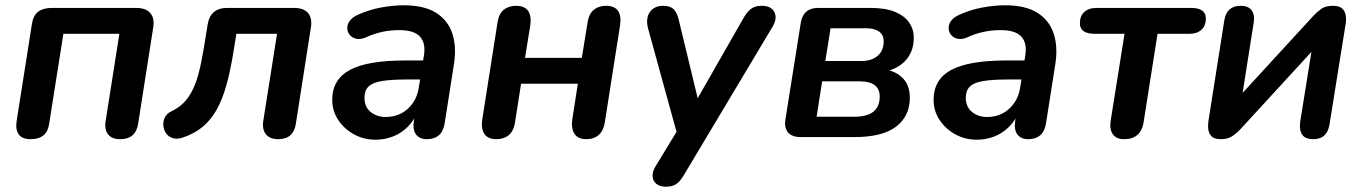

<svg xmlns="http://www.w3.org/2000/svg" viewBox="-20 -519 5157 727"><path d="M96 8Q64 8 51 -10Q38 -28 43 -61L101 -429Q106 -461 125 -475Q144 -489 176 -489H496Q532 -489 549 -469.5Q566 -450 560 -414L503 -50Q494 8 435 8Q404 8 389.5 -10Q375 -28 380 -61L432 -391H220L166 -50Q162 -21 144.5 -6.5Q127 8 96 8Z M1033 8Q1002 8 987 -10.5Q972 -29 977 -62L1029 -391H875L865 -329Q853 -253 837.5 -197.5Q822 -142 800 -103Q778 -64 747 -38.5Q716 -13 672 2Q650 9 634 4Q618 -1 609 -14Q600 -27 598.5 -43.5Q597 -60 604.5 -75Q612 -90 630 -98Q655 -110 674 -128.5Q693 -147 707.5 -175Q722 -203 732.5 -243Q743 -283 752 -338L766 -425Q776 -489 840 -489H1094Q1130 -489 1146.5 -469.5Q1163 -450 1157 -414L1100 -49Q1091 8 1033 8Z M1402 10Q1357 10 1320 -10.5Q1283 -31 1260.5 -65Q1238 -99 1238 -141Q1238 -218 1304.5 -254Q1371 -290 1513 -290H1593L1582 -218H1519Q1460 -218 1425 -212Q1390 -206 1375 -191Q1360 -176 1360 -149Q1360 -114 1383.5 -95Q1407 -76 1441 -76Q1473 -76 1499 -89.5Q1525 -103 1543 -128.5Q1561 -154 1566 -189L1585 -308Q1593 -355 1570.5 -380Q1548 -405 1492 -405Q1459 -405 1428 -398.5Q1397 -392 1364 -377Q1345 -369 1330 -372Q1315 -375 1305.5 -385.5Q1296 -396 1295 -410.5Q1294 -425 1303.5 -439Q1313 -453 1335 -463Q1377 -482 1422.5 -490.5Q1468 -499 1508 -499Q1587 -499 1632 -470Q1677 -441 1693 -391Q1709 -341 1699 -277L1664 -54Q1655 8 1596 8Q1569 8 1555.5 -9.5Q1542 -27 1547 -61L1557 -124L1564 -104Q1550 -65 1524.5 -39.5Q1499 -14 1467.5 -2Q1436 10 1402 10Z M1859 8Q1828 8 1814.5 -11.5Q1801 -31 1806 -66L1864 -435Q1869 -467 1887.5 -482Q1906 -497 1934 -497Q1966 -497 1979.5 -478Q1993 -459 1988 -424L1968 -300H2183L2205 -435Q2210 -467 2228.5 -482Q2247 -497 2275 -497Q2307 -497 2320 -478Q2333 -459 2328 -424L2270 -55Q2265 -24 2247 -8Q2229 8 2200 8Q2169 8 2155.5 -12Q2142 -32 2147 -67L2168 -202H1953L1930 -55Q1925 -23 1906.5 -7.5Q1888 8 1859 8Z M2502 188Q2478 188 2465 177Q2452 166 2451 148.5Q2450 131 2462 111L2557 -45L2549 7L2434 -411Q2424 -449 2440.5 -473Q2457 -497 2491 -497Q2517 -497 2530.5 -484.5Q2544 -472 2551 -440L2631 -109H2600L2796 -452Q2810 -476 2825 -486.5Q2840 -497 2864 -497Q2900 -497 2912 -473.5Q2924 -450 2906 -419L2570 143Q2556 167 2541 177.5Q2526 188 2502 188Z M3216 0H3011Q2979 0 2964 -17.5Q2949 -35 2954 -67L3012 -432Q3021 -489 3078 -489H3276Q3333 -489 3369 -474Q3405 -459 3422.5 -433.5Q3440 -408 3440 -376Q3440 -320 3404 -285Q3368 -250 3307 -245L3310 -259Q3364 -255 3394.5 -227Q3425 -199 3425 -149Q3425 -79 3373 -39.5Q3321 0 3216 0ZM3093 -211 3072 -77H3214Q3264 -77 3287.5 -96.5Q3311 -116 3311 -153Q3311 -182 3292 -196.5Q3273 -211 3236 -211ZM3125 -412 3105 -288H3242Q3280 -288 3303 -307.5Q3326 -327 3326 -362Q3326 -387 3308.5 -399.5Q3291 -412 3259 -412Z M3679 10Q3634 10 3597 -10.5Q3560 -31 3537.5 -65Q3515 -99 3515 -141Q3515 -218 3581.5 -254Q3648 -290 3790 -290H3870L3859 -218H3796Q3737 -218 3702 -212Q3667 -206 3652 -191Q3637 -176 3637 -149Q3637 -114 3660.5 -95Q3684 -76 3718 -76Q3750 -76 3776 -89.5Q3802 -103 3820 -128.5Q3838 -154 3843 -189L3862 -308Q3870 -355 3847.5 -380Q3825 -405 3769 -405Q3736 -405 3705 -398.5Q3674 -392 3641 -377Q3622 -369 3607 -372Q3592 -375 3582.5 -385.5Q3573 -396 3572 -410.5Q3571 -425 3580.5 -439Q3590 -453 3612 -463Q3654 -482 3699.5 -490.5Q3745 -499 3785 -499Q3864 -499 3909 -470Q3954 -441 3970 -391Q3986 -341 3976 -277L3941 -54Q3932 8 3873 8Q3846 8 3832.5 -9.5Q3819 -27 3824 -61L3834 -124L3841 -104Q3827 -65 3801.5 -39.5Q3776 -14 3744.5 -2Q3713 10 3679 10Z M4236 8Q4207 8 4193.5 -11Q4180 -30 4186 -65L4238 -391H4125Q4069 -391 4069 -431Q4069 -459 4086 -474Q4103 -489 4131 -489H4490Q4546 -489 4546 -449Q4546 -421 4529 -406Q4512 -391 4483 -391H4363L4310 -55Q4305 -24 4286.5 -8Q4268 8 4236 8Z M4603 8Q4576 8 4565.5 -5Q4555 -18 4554.5 -35Q4554 -52 4556 -63L4616 -443Q4625 -497 4678 -497Q4707 -497 4719.5 -479.5Q4732 -462 4727 -433L4679 -128H4649L4954 -460Q4965 -472 4981.5 -484.5Q4998 -497 5026 -497Q5052 -497 5063 -486Q5074 -475 5076 -458.5Q5078 -442 5075 -427L5014 -47Q5005 8 4953 8Q4922 8 4910.5 -9.5Q4899 -27 4903 -57L4952 -362H4982L4677 -30Q4666 -18 4648.5 -5Q4631 8 4603 8Z"/></svg>

Font: Nunito Variable Extra Light
Style: Italic
Weight: 200
Italic angle: -9°
Designer: Vernon Adams
Foundry: Vernon Adams
Version: Version 3.602